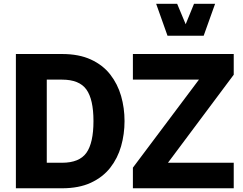

<svg xmlns="http://www.w3.org/2000/svg" viewBox="-20 -1012 1304 1032"><path d="M649.4 -361.3Q649.4 -291 630.9 -226.1Q612.3 -161.1 572.5 -110.4Q532.7 -59.6 468.5 -29.8Q404.3 0 313.5 0H65.4V-721.7H313.5Q404.3 -721.7 468.5 -692.1Q532.7 -662.6 572.5 -611.6Q612.3 -560.5 630.9 -496.1Q649.4 -431.6 649.4 -361.3ZM482.4 -361.3Q482.4 -478 444.3 -531Q406.2 -584 313.5 -584H231.4V-137.2H313.5Q406.2 -137.2 444.3 -190.4Q482.4 -243.7 482.4 -361.3ZM694.3 -584V-721.7H1236.3V-610.4L882.8 -137.2H1236.3V0H694.3V-110.8L1049.3 -584ZM819.3 -991.7H932.1L978 -881.8L1022.9 -991.7H1136.2L1074.7 -819.8H880.4Z"/></svg>

Font: Estedad-FD ExtraBold
Style: Regular
Weight: 800
Designer: Amin Abedi
Version: Version 7.3